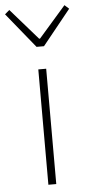

<svg xmlns="http://www.w3.org/2000/svg" viewBox="-80 -841 406 874"><g transform="rotate(-5 122.5 -404.0)"><path d="M105 0H141V-527H105ZM106 -630H140L269 -790L249 -808L125 -666H121L-3 -808L-24 -790Z"/></g></svg>

Font: Source Han Sans CN ExtraLight
Style: Regular
Weight: 250
Designer: Ryoko NISHIZUKA (kana & ideographs); Paul D. Hunt (Latin, Greek & Cyrillic); Wenlong ZHANG (bopomofo); Sandoll Communica
Foundry: Adobe Systems Incorporated
Version: Version 1.004;PS 1.004;hotconv 16.6.51;makeotf.lib2.5.65220